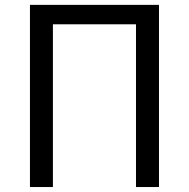

<svg xmlns="http://www.w3.org/2000/svg" viewBox="-20 -753 761 773"><path d="M100.6 0V-733.4H620.1V0H527.5V-655.2H193V0Z"/></svg>

Font: Noto Sans JP
Style: Regular
Weight: 100
Designer: Ryoko NISHIZUKA 西塚涼子 (kana, bopomofo & ideographs); Paul D. Hunt (Latin, Greek & Cyrillic); Sandoll Communications 산돌커뮤니
Foundry: Adobe
Version: Version 2.004;hotconv 1.0.118;makeotfexe 2.5.65603